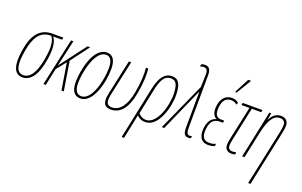

<svg xmlns="http://www.w3.org/2000/svg" viewBox="-110 -1267 3146 2003"><g transform="rotate(20 1462.5 -266.0)"><path d="M136 10C224 10 291 -72 320 -253C336 -350 338 -446 294 -501H393L398 -526H276C134 -526 66 -424 40 -256C12 -84 43 10 136 10ZM138 -15C58 -15 41 -103 68 -256C94 -409 148 -501 268 -501H273C318 -443 309 -349 293 -253C266 -95 212 -15 138 -15Z M368 0H394L434 -189L520 -297L568 0H594L542 -323L695 -527H666L444 -234H443C451 -267 462 -318 472 -361L509 -526H483Z M780 10C917 10 980 -235 980 -388C980 -491 943 -536 881 -536C728 -536 677 -258 677 -137C677 -33 717 10 780 10ZM781 -15C731 -15 704 -55 704 -137C704 -247 757 -511 879 -511C928 -511 953 -470 953 -388C953 -257 899 -15 781 -15Z M1119 10C1222 10 1292 -74 1323 -241C1346 -364 1349 -464 1340 -526H1315C1321 -461 1322 -379 1297 -244C1271 -105 1213 -15 1122 -15C1067 -15 1047 -46 1068 -142L1151 -526H1125L1042 -142C1020 -40 1039 10 1119 10Z M1445 -337 1324 240H1350L1396 20C1400 0 1403 -15 1406 -30C1425 -9 1456 10 1500 10C1650 10 1714 -243 1708 -376C1704 -483 1676 -536 1604 -536C1521 -536 1473 -470 1445 -337ZM1500 -14C1462 -14 1430 -34 1414 -57L1470 -327C1494 -445 1526 -511 1599 -511C1659 -511 1677 -466 1681 -375C1687 -246 1624 -14 1500 -14Z M1982 10C1995 10 2000 8 2006 6L2012 -19C2007 -17 1998 -15 1988 -15C1960 -15 1948 -32 1948 -94L1951 -676C1951 -747 1923 -765 1884 -765C1865 -765 1851 -760 1845 -757L1839 -729C1851 -736 1866 -739 1878 -739C1909 -739 1928 -725 1926 -666L1922 -533L1682 0H1709L1897 -424C1906 -443 1913 -459 1920 -476H1924C1923 -454 1924 -467 1923 -386L1921 -94C1920 -16 1935 10 1982 10Z M2277 -605H2292L2389 -765L2391 -772H2361L2280 -617ZM2197 10C2229 10 2253 5 2272 -5V-30C2255 -20 2235 -15 2200 -15C2130 -15 2111 -67 2123 -151C2134 -224 2165 -261 2233 -261H2266L2271 -286H2236C2173 -286 2161 -339 2171 -410C2179 -466 2204 -512 2267 -512C2296 -512 2319 -501 2332 -486L2343 -509C2326 -526 2299 -537 2269 -537C2205 -537 2155 -495 2143 -410C2132 -334 2155 -290 2189 -275V-273C2142 -262 2107 -221 2097 -149C2084 -62 2112 10 2197 10Z M2458 12C2476 12 2489 9 2500 6V-19C2489 -16 2477 -13 2461 -13C2430 -13 2411 -29 2411 -63C2411 -84 2415 -103 2421 -133L2499 -501H2603L2608 -526H2389L2384 -501H2473L2395 -138C2387 -102 2384 -78 2384 -61C2384 -12 2414 12 2458 12Z M2851 -339 2728 240H2754L2875 -329C2884 -370 2895 -424 2895 -455C2895 -509 2862 -536 2813 -536C2761 -536 2717 -503 2694 -448H2692L2706 -526H2685L2574 0H2600L2661 -287C2693 -436 2735 -511 2810 -511C2846 -511 2869 -492 2869 -453C2869 -419 2859 -378 2851 -339Z"/></g></svg>

Font: Noto Sans ExtraCondensed Thin
Style: Italic
Weight: 100
Width: 2
Italic angle: -12°
Designer: Monotype Design Team
Foundry: Monotype Imaging Inc.
Version: Version 2.013